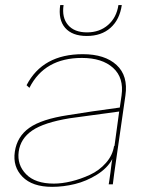

<svg xmlns="http://www.w3.org/2000/svg" viewBox="-20 -722 552 752"><path d="M304.2 -509.8Q390.6 -509.8 436.5 -467.5Q482.4 -425.3 471.2 -348.1L432.1 -76.2Q427.7 -47.9 421.9 0H405.8Q406.2 -2.4 408.2 -15.1Q410.2 -27.8 412.6 -46.1Q415 -64.5 417 -82L419.9 -99.1Q400.9 -63.5 359.6 -37.8Q318.4 -12.2 273.4 -1.2Q228.5 9.8 184.1 9.8Q106.4 9.8 67.9 -29.8Q29.3 -69.3 38.1 -127.9Q46.9 -187.5 95 -221.4Q143.1 -255.4 246.1 -271Q338.4 -286.1 449.2 -300.8L456.1 -348.1Q465.8 -417.5 422.9 -456.3Q379.9 -495.1 300.8 -495.1Q154.3 -495.1 95.2 -377.9L84 -388.2Q147 -509.8 304.2 -509.8ZM53.2 -127.9Q46.4 -76.2 82.3 -39.6Q118.2 -2.9 190.9 -2.9Q222.2 -2.9 259 -11.7Q295.9 -20.5 332.3 -37.4Q368.7 -54.2 395 -84Q421.4 -113.8 426.8 -150.9L428.2 -148.9L446.8 -285.2L252.9 -258.8Q151.9 -242.2 106 -210.7Q60.1 -179.2 53.2 -127.9ZM215.8 -702.1H229Q221.7 -653.3 246.3 -624.3Q271 -595.2 320.8 -595.2Q370.1 -595.2 403.3 -624.3Q436.5 -653.3 443.8 -702.1H457Q448.7 -645 412.8 -613Q377 -581.1 319.8 -581.1Q262.7 -581.1 235.1 -613Q207.5 -645 215.8 -702.1Z"/></svg>

Font: Human Sans Thin
Style: Italic
Weight: 100
Italic angle: -8°
Designer: Tim Radville
Foundry: Continuum
Version: Version 1.000;FEAKit 1.0